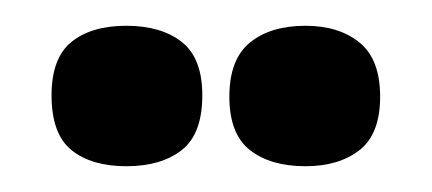

<svg xmlns="http://www.w3.org/2000/svg" viewBox="-20 -700 335 149"><path d="M217 -571Q190 -571 174 -583.5Q158 -596 158 -625Q158 -654 174 -667Q190 -680 217 -680Q243 -680 259 -667Q275 -654 275 -625Q275 -596 259 -583.5Q243 -571 217 -571ZM78 -571Q51 -571 35.5 -583.5Q20 -596 20 -626Q20 -655 35.5 -667.5Q51 -680 78 -680Q105 -680 121 -667.5Q137 -655 137 -626Q137 -596 121 -583.5Q105 -571 78 -571Z"/></svg>

Font: Bricolage Grotesque 96pt Condensed SemiBold
Style: Regular
Weight: 600
Width: 3
Designer: Mathieu Triay
Foundry: Atelier Triay
Version: Version 1.001; ttfautohint (v1.8.4.7-5d5b);gftools[0.9.33.de